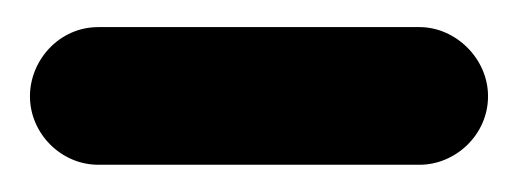

<svg xmlns="http://www.w3.org/2000/svg" viewBox="-20 -121 380 141"><path d="M169.9 0H288.1C314.5 0 338.4 -22 338.4 -50.3C338.4 -78.1 314.5 -101.1 288.1 -101.1H52.2C23.4 -101.1 2 -76.7 2 -50.3C2 -22.9 24.9 0 52.2 0Z"/></svg>

Font: LOB TGL 0-17
Style: Regular
Weight: 400
Designer: Peter Wiegel + adaptations and expanded glyphset by Studio LOB
Foundry: Peter Wiegel + adaptations and expanded glyphset by Studio LOB
Version: Version 1.003;Glyphs 3.1.2 (3151)